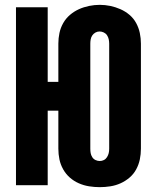

<svg xmlns="http://www.w3.org/2000/svg" viewBox="-20 -765 640 793"><path d="M392 8Q370 8 348 4.5Q326 1 305.5 -8Q285 -17 268.5 -31.5Q252 -46 241 -65.5Q230 -85 225.5 -106.5Q221 -128 221 -151V-308H177V0H46V-735H177V-427H221V-585Q221 -607 225.5 -628.5Q230 -650 241 -669.5Q252 -689 269 -703.5Q286 -718 306 -727Q326 -736 348 -740.5Q370 -745 392 -745Q414 -745 435.5 -740.5Q457 -736 477.5 -727Q498 -718 515 -703.5Q532 -689 542.5 -669.5Q553 -650 557.5 -628.5Q562 -607 562 -585V-151Q562 -128 557.5 -106.5Q553 -85 542.5 -65.5Q532 -46 515 -31.5Q498 -17 478 -8Q458 1 436 4.5Q414 8 392 8ZM392 -100Q401 -100 409 -104Q417 -108 422 -116Q427 -124 429 -132.5Q431 -141 431 -151V-585Q431 -594 429 -603Q427 -612 422 -619.5Q417 -627 408.5 -631Q400 -635 391 -635Q382 -635 374 -630.5Q366 -626 361 -618.5Q356 -611 354.5 -602Q353 -593 353 -585V-151Q353 -141 354.5 -132.5Q356 -124 361 -116Q366 -108 374.5 -104Q383 -100 392 -100Z"/></svg>

Font: Iosevka Curly Heavy Extended
Style: Regular
Weight: 900
Width: 7
Monospace: yes
Designer: Belleve Invis
Foundry: Belleve Invis
Version: Version 11.1.0; ttfautohint (v1.8.3)